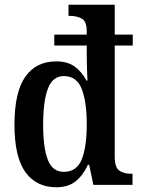

<svg xmlns="http://www.w3.org/2000/svg" viewBox="-20 -780 593 810"><path d="M218 10Q133 10 87 -54Q41 -118 41 -254Q41 -391 86.5 -456Q132 -521 217 -521Q266 -521 296 -498.5Q326 -476 345 -440H349Q349 -443 348 -464Q347 -485 346.5 -509Q346 -533 346 -549V-588H209V-634H346V-647Q346 -690 325 -701.5Q304 -713 276 -713H269V-760H464V-634H540V-588H464V-119Q464 -74 483 -60.5Q502 -47 532 -47H539V0H374L356 -85H351Q331 -41 299.5 -15.5Q268 10 218 10ZM249 -55Q304 -55 325 -108Q346 -161 346 -255Q346 -350 325 -404.5Q304 -459 249 -459Q202 -459 182 -406Q162 -353 162 -254Q162 -155 182 -105Q202 -55 249 -55Z"/></svg>

Font: Noto Serif Thai Condensed SemiBold
Style: Regular
Weight: 600
Width: 3
Designer: Monotype Design Team
Foundry: Monotype Imaging Inc.
Version: Version 2.002; ttfautohint (v1.8.4.7-5d5b)